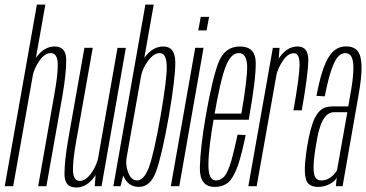

<svg xmlns="http://www.w3.org/2000/svg" viewBox="-50 -805 1583 830"><path d="M-29.5 0H7L146 -785H109.5ZM115 0H150.5L220 -391.5Q237 -491 236.2 -547.5Q235.5 -604 186.5 -604Q145.5 -604 114.8 -567.2Q84 -530.5 76 -486L89.5 -469Q96 -507 119.5 -541.2Q143 -575.5 169 -575.5Q197.5 -575.5 199.5 -531.8Q201.5 -488 184.5 -394.5Z M359.5 0H389L494 -598H458L365 -70ZM351 -598.5H315L245.5 -206.5Q228.5 -108.5 228.8 -51.5Q229 5.5 279 5.5Q320 5.5 350.8 -31.5Q381.5 -68.5 389.5 -112.5L376 -130Q369.5 -92 345.2 -57.5Q321 -23 295 -23Q267 -23 265.5 -66.8Q264 -110.5 281 -203.5Z M440 0H471L485.5 -56.5L614.5 -785H578.5ZM550.5 3Q600.5 3 625 -64.5Q649.5 -132 679.5 -300Q708.5 -469 707.8 -536.5Q707 -604 656 -604Q618 -604 586.8 -570.8Q555.5 -537.5 549 -499L559.5 -474Q565 -508 590 -541.8Q615 -575.5 640.5 -575.5Q669 -575.5 670.8 -521Q672.5 -466.5 643.5 -300Q614 -133.5 592.8 -79.2Q571.5 -25 543 -25Q517.5 -25 504.2 -59Q491 -93 498 -128L478 -101.5Q470.5 -63 491 -30Q511.5 3 550.5 3Z M688.5 0H725L830 -598.5H794ZM818 -732 807 -673.5H843L854 -732Z M878.5 3 883.5 -25Q850 -25 851 -95.5Q851.5 -165 875.5 -301Q903 -460.5 926 -518.5Q948.5 -575.5 982 -575.5Q1016.5 -575.5 1018.5 -518.5Q1019 -462.5 993.5 -314H871.5L867 -287.5H1025.5Q1027 -295 1027.5 -301Q1057 -467 1055.5 -536Q1054 -604 987 -604Q921 -604 894 -533.5Q867.5 -463.5 839 -301Q815.5 -163.5 814 -80Q812.5 3 878.5 3ZM883.5 -25 878.5 3Q913.5 3 937.5 -17Q960 -37.5 979.5 -92Q997 -146.5 1012 -221L977 -223Q964.5 -162 950 -110Q934.5 -58.5 919 -41.5Q902.5 -25 883.5 -25Z M1218.5 -328H1254.5Q1280.5 -475 1282.8 -539.5Q1285 -604 1237 -604Q1198 -604 1168.8 -570.2Q1139.5 -536.5 1131.5 -490.5L1143.5 -475.5Q1149.5 -507 1171.8 -541Q1194 -575 1220.5 -575Q1246 -575 1245 -523Q1244 -471 1218.5 -328ZM1023.5 0H1059.5L1152.5 -523L1158.5 -598H1129.5Z M1323.5 3Q1340.5 3 1353.8 -0.8Q1367 -4.5 1377.8 -10.8Q1388.5 -17 1395.5 -23.8Q1402.5 -30.5 1405.5 -37.5L1402 0H1431L1498.5 -385.5Q1514 -470.5 1513 -518Q1512 -565.5 1495.5 -585Q1479 -604.5 1446.5 -604.5Q1424 -604.5 1405.8 -594.2Q1387.5 -584 1372 -560Q1356.5 -536 1343.2 -494.8Q1330 -453.5 1318 -390.5L1354 -388.5Q1368 -460 1381.8 -500.8Q1395.5 -541.5 1410.2 -558.5Q1425 -575.5 1442.5 -575.5Q1461.5 -575.5 1470.2 -557.8Q1479 -540 1477.5 -498.5Q1476 -457 1462.5 -385.5L1455.5 -345H1386.5Q1371 -345 1357.2 -340.8Q1343.5 -336.5 1332 -325.2Q1320.5 -314 1310.8 -294.5Q1301 -275 1292.8 -244.2Q1284.5 -213.5 1277.5 -170Q1266 -96.5 1268 -59.5Q1270 -22.5 1284.5 -9.8Q1299 3 1323.5 3ZM1337.5 -25Q1323 -25 1314.5 -36.2Q1306 -47.5 1305.5 -79Q1305 -110.5 1315 -171.5Q1322 -218 1330.8 -247.5Q1339.5 -277 1350 -292.5Q1360.5 -308 1371.5 -314Q1382.5 -320 1395 -320H1451.5L1407 -69.5Q1402.5 -60.5 1392.8 -50Q1383 -39.5 1369.2 -32.2Q1355.5 -25 1337.5 -25Z"/></svg>

Font: Anybody ExtraCondensed ExtraLight
Style: Italic
Weight: 250
Width: 2
Italic angle: -10°
Version: Version 1.113;gftools[0.9.25]